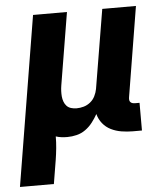

<svg xmlns="http://www.w3.org/2000/svg" viewBox="-66 -577 718 829"><g transform="rotate(-5 293.5 -162.5)"><path d="M-13 205 108 -530H255L203 -216Q201 -204 200.5 -192Q200 -180 201 -168.5Q202 -157 206 -146Q210 -135 217.5 -127Q225 -119 236.5 -115.5Q248 -112 260 -112Q276 -112 291.5 -116.5Q307 -121 320 -131.5Q333 -142 340.5 -157Q348 -172 351 -188L408 -530H554L490 -140Q489 -134 489.5 -128.5Q490 -123 493.5 -119Q497 -115 502.5 -113.5Q508 -112 513 -112H533V8H493Q469 8 444.5 4Q420 0 399 -10.5Q378 -21 363.5 -39Q349 -57 343 -80Q333 -62 319.5 -44.5Q306 -27 288.5 -14.5Q271 -2 250.5 3Q230 8 210 8Q197 8 184.5 6.5Q172 5 160 1Q160 26 157.5 51.5Q155 77 151 102L134 205Z"/></g></svg>

Font: Iosevka Curly Heavy Extended
Style: Italic
Weight: 900
Width: 7
Italic angle: -9°
Monospace: yes
Designer: Belleve Invis
Foundry: Belleve Invis
Version: Version 11.1.0; ttfautohint (v1.8.3)